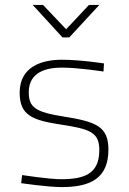

<svg xmlns="http://www.w3.org/2000/svg" viewBox="-20 -752 523 781"><path d="M403 -494C403 -494 308 -509 231 -509C150 -509 60 -481 60 -375C60 -282 112 -263 229 -245C348 -227 384 -213 384 -141C384 -45 323 -23 229 -23C178 -23 70 -40 70 -40L66 -7C66 -7 174 9 231 9C349 9 421 -27 421 -144C421 -238 370 -257 239 -278C124 -296 97 -315 97 -377C97 -458 167 -477 231 -477C299 -477 401 -461 401 -461ZM234 -600H262L384 -732H342L249 -633L155 -732H113Z"/></svg>

Font: TitilliumText22L
Style: 1 wt
Weight: 100
Designer: Campivisivi
Foundry: Campivisivi
Version: 1.000